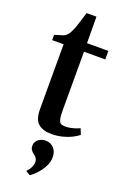

<svg xmlns="http://www.w3.org/2000/svg" viewBox="-176 -731 690 1048"><g transform="rotate(20 169.0 -207.0)"><path d="M178.5 10Q128 10 101.2 -13.8Q74.5 -37.5 74.5 -97.5V-473H8V-503.5Q16.5 -506.5 28 -509.8Q39.5 -513 50 -516.5Q60.5 -520 66.5 -523.5Q74 -528 79.5 -534.8Q85 -541.5 89.8 -550.2Q94.5 -559 99 -569Q104 -580 110.2 -599Q116.5 -618 123 -638.8Q129.5 -659.5 134 -676H191.5L192.5 -522.5H316.5V-473H193V-138.5Q193 -100.5 197 -82.5Q201 -64.5 210.8 -59.2Q220.5 -54 237.5 -54Q256.5 -54 280.5 -60.5Q304.5 -67 318.5 -74.5L332 -40.5Q318 -28.5 294.8 -16.8Q271.5 -5 241.8 2.5Q212 10 178.5 10ZM229.5 127Q229.5 156 214.8 183.2Q200 210.5 180.5 231Q161 251.5 146 261.5H145L121.5 248L121 243.5Q134.5 231.5 142 214.5Q149.5 197.5 149.5 186Q149.5 173 144.2 163.8Q139 154.5 126.5 146Q117 139 110.2 129.5Q103.5 120 103.5 105.5Q103.5 88.5 112.5 77.2Q121.5 66 134.8 60.2Q148 54.5 160 54.5H163Q192 54.5 210.8 74.5Q229.5 94.5 229.5 127Z"/></g></svg>

Font: Merriweather 96pt SemiBold
Style: Regular
Weight: 600
Version: Version 2.100